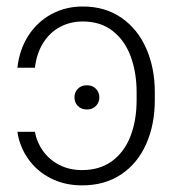

<svg xmlns="http://www.w3.org/2000/svg" viewBox="-20 -557 527 588"><path d="M231.4 -36.1Q285.6 -36.1 323.2 -63.7Q360.8 -91.3 379.6 -139.9Q398.4 -188.5 398.4 -251V-274.4Q398.4 -334.5 380.4 -383.8Q362.3 -433.1 325.2 -462.2Q288.1 -491.2 233.4 -491.2Q195.3 -491.2 164.1 -474.6Q132.8 -458 112.5 -426Q92.3 -394 86.9 -349.6H33.2Q39.6 -405.8 67.1 -448.2Q94.7 -490.7 137.9 -513.9Q181.2 -537.1 233.4 -537.1Q302.2 -537.1 352.1 -502.4Q401.9 -467.8 428 -408.2Q454.1 -348.6 454.1 -274.4V-251Q454.1 -175.3 427.7 -116Q401.4 -56.6 351.1 -22.9Q300.8 10.7 231.4 10.7Q177.7 10.7 135 -11.2Q92.3 -33.2 66.2 -70.6Q40 -107.9 33.2 -153.3H86.9Q92.8 -121.1 111.8 -94.5Q130.9 -67.9 161.6 -52Q192.4 -36.1 231.4 -36.1ZM208 -258.8Q208 -274.4 218.5 -285.2Q229 -295.9 246.1 -295.9Q263.2 -295.9 273.7 -285.2Q284.2 -274.4 284.2 -258.8Q284.2 -243.2 273.7 -232.4Q263.2 -221.7 246.1 -221.7Q229 -221.7 218.5 -232.4Q208 -243.2 208 -258.8Z"/></svg>

Font: Pretendard Std ExtraLight
Style: Regular
Weight: 200
Designer: Base glyphs from Inter by Rasmus Andersson; Hangeul glyphs from Noto Sans CJK(Source Han Sans) by Jang Soo-young and Kan
Foundry: Kil Hyung-jin
Version: Version 1.309